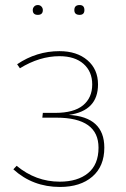

<svg xmlns="http://www.w3.org/2000/svg" viewBox="-20 -732 499 762"><path d="M150 -692Q150 -673 130 -673Q110 -673 110 -692Q110 -700 115.5 -706Q121 -712 130 -712Q139 -712 144.5 -706Q150 -700 150 -692ZM296 -712Q315 -712 315 -692Q315 -673 296 -673Q275 -673 275 -692Q275 -712 296 -712ZM216 -529Q285 -529 327 -493Q369 -457 369 -397Q369 -292 253 -276Q394 -268 394 -146Q394 -72 346.5 -31Q299 10 218 10Q110 10 33 -60L46 -74Q122 -11 217 -11Q288 -11 329.5 -45Q371 -79 371 -146Q371 -265 204 -265H148L150 -284H199Q273 -284 309.5 -314Q346 -344 346 -397Q346 -448 311.5 -478.5Q277 -509 216 -509Q137 -509 59 -461L48 -477Q125 -529 216 -529Z"/></svg>

Font: FiraGO Thin
Style: Regular
Weight: 100
Designer: bBox Type
Foundry: bBox Type GmbH
Version: Version 1.001;PS 001.001;hotconv 1.0.88;makeotf.lib2.5.64775